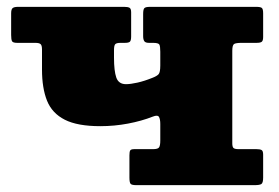

<svg xmlns="http://www.w3.org/2000/svg" viewBox="-20 -540 815 560"><path d="M447.5 -389Q447.5 -405 444.8 -410Q442 -415 426 -415H414.5Q404 -415 400.8 -420Q397.5 -425 397.5 -434.5V-499Q397.5 -512.5 401 -516.2Q404.5 -520 417.5 -520H727.5Q739.5 -520 743.5 -517Q747.5 -514 747.5 -501V-432Q747.5 -421.5 743.5 -418.2Q739.5 -415 728 -415H685Q668.5 -415 663 -411.8Q657.5 -408.5 657.5 -392V-122Q657.5 -111.5 661.2 -108.2Q665 -105 676 -105H728Q738 -105 742.8 -102.5Q747.5 -100 747.5 -89V-22Q747.5 -6.5 742.2 -3.2Q737 0 722.5 0H377.5Q364 0 360.8 -4Q357.5 -8 357.5 -22V-87Q357.5 -97.5 359.8 -101.2Q362 -105 372 -105H426.5Q441 -105 444.2 -110.5Q447.5 -116 447.5 -130V-178.5Q447.5 -192 443.8 -198.8Q440 -205.5 426 -200Q393 -187 353.2 -179.5Q313.5 -172 272.5 -172Q206 -172 169 -190.8Q132 -209.5 117.2 -246.2Q102.5 -283 102.5 -337V-395.5Q102.5 -407.5 98.5 -411.2Q94.5 -415 83 -415H30Q17.5 -415 15 -420Q12.5 -425 12.5 -438V-501Q12.5 -513 17 -516.5Q21.5 -520 32.5 -520H342.5Q352.5 -520 357.5 -517.5Q362.5 -515 362.5 -504V-434Q362.5 -422 359 -418.5Q355.5 -415 344 -415H332Q319.5 -415 316 -411Q312.5 -407 312.5 -393.5V-372Q312.5 -333 319.2 -313.8Q326 -294.5 347.5 -294.5Q360.5 -294.5 380.8 -299Q401 -303.5 424.5 -313Q437.5 -318 442.5 -323.5Q447.5 -329 447.5 -349Z"/></svg>

Font: Besley* Fatface
Style: Regular
Weight: 900
Designer: Owen Earl
Foundry: indestructible type*
Version: Version 3.000; ttfautohint (v1.8.3)